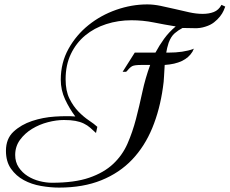

<svg xmlns="http://www.w3.org/2000/svg" viewBox="-20 -822 1043 872"><path d="M1003 -792Q1001 -786 995.5 -773.5Q990 -761 979 -747Q968 -733 952 -720.5Q936 -708 913 -701Q889 -693 863 -694Q837 -695 809 -695Q790 -685 773.5 -671Q757 -657 746 -628Q738 -603 735 -583H744Q813 -583 859 -600L862 -602L859 -598L854 -587Q821 -533 728 -527Q726 -501 725 -475.5Q724 -450 720 -425Q706 -324 671.5 -240.5Q637 -157 580 -97Q523 -37 440.5 -3.5Q358 30 248 30Q209 30 166 22.5Q123 15 88 -4Q53 -23 30 -55.5Q7 -88 7 -137Q7 -192 41.5 -224Q76 -256 125.5 -272.5Q175 -289 229 -292.5Q283 -296 322 -293Q295 -329 275.5 -371Q256 -413 256 -460Q256 -537 291 -600Q326 -663 382 -708Q438 -753 508 -777.5Q578 -802 649 -802Q677 -802 709 -795.5Q741 -789 774.5 -781Q808 -773 840 -766Q872 -759 900.5 -759Q929 -759 951 -767.5Q973 -776 986 -800ZM592 -583H686Q703 -615 725 -645.5Q747 -676 778 -702Q728 -710 678.5 -720Q629 -730 577 -730Q517 -730 462.5 -712.5Q408 -695 367 -661Q326 -627 302 -577Q278 -527 278 -462Q278 -409 295.5 -374Q313 -339 336.5 -315Q360 -291 384 -275Q408 -259 422 -246L416 -218Q402 -231 389.5 -242Q377 -253 360.5 -261Q344 -269 322.5 -273Q301 -277 270 -277Q236 -277 197.5 -267Q159 -257 126 -237Q93 -217 71 -187Q49 -157 49 -118Q49 -86 65 -62Q81 -38 105.5 -22.5Q130 -7 159.5 0.5Q189 8 216 8Q319 8 385.5 -15Q452 -38 494 -77.5Q536 -117 559 -169.5Q582 -222 597.5 -281.5Q613 -341 626.5 -404Q640 -467 662 -527H622Q592 -527 581.5 -522Q571 -517 559 -502L553 -496H537Z"/></svg>

Font: Lucien Schoenschriftv CAT
Style: Regular
Weight: 400
Designer: Lucian Bernhard 1928
Foundry: CAT-Fonts Peter Wiegel
Version: Version 1.000